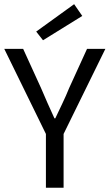

<svg xmlns="http://www.w3.org/2000/svg" viewBox="-21 -887 518 907"><path d="M195.9 0V-254.2L-0.9 -656.3H88.3L172.8 -471.1Q188.4 -434.5 203.7 -399.8Q219.1 -365.1 236.2 -327.9H240.2Q257.8 -365.1 274.3 -399.8Q290.9 -434.5 305.7 -471.1L390.2 -656.3H476.8L279.4 -254.2V0ZM182.2 -696.8 150 -737.8 329.2 -867.3 367.6 -811.7Z"/></svg>

Font: Source Sans 3 Variable
Style: Regular
Weight: 200
Designer: Paul D. Hunt
Foundry: Adobe Systems Incorporated
Version: Version 3.026